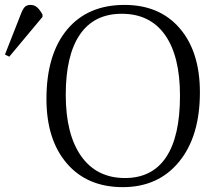

<svg xmlns="http://www.w3.org/2000/svg" viewBox="-134 -748 888 782"><path d="M366.2 14.2Q221.2 14.2 138.2 -82.5Q55.2 -179.2 55.2 -345.2Q55.2 -525.9 138.9 -627Q222.7 -728 373 -728Q516.1 -728 598.1 -632.6Q680.2 -537.1 680.2 -372.1Q680.2 -192.9 595.5 -89.4Q510.7 14.2 366.2 14.2ZM-96.2 -517.1 -113.8 -525.9 -50.8 -686Q-42 -710 -33.7 -719Q-25.4 -728 -9.8 -728Q4.9 -728 15.9 -719.2Q26.9 -710.4 39.1 -689V-679.2ZM375 -22.9Q485.8 -22.9 542.5 -107.7Q599.1 -192.4 599.1 -357.9Q599.1 -519.5 538.1 -605.7Q477.1 -691.9 361.8 -691.9Q249.5 -691.9 191.7 -607.7Q133.8 -523.4 133.8 -361.8Q133.8 -200.7 196.8 -111.8Q259.8 -22.9 375 -22.9Z"/></svg>

Font: Literata Light
Style: Regular
Weight: 300
Designer: Latin by Veronika Burian and Jose Scaglione. Greek by Irene Vlachou. Cyrillic by Vera Evstafieva.
Foundry: TypeTogether
Version: Version 3.021